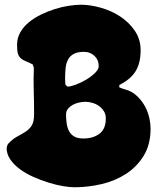

<svg xmlns="http://www.w3.org/2000/svg" viewBox="-20 -794 664 811"><path d="M322 -774Q361 -774 405.5 -761.5Q450 -749 487.5 -724.5Q525 -700 549.5 -664Q574 -628 574 -582Q574 -528 553 -493.5Q532 -459 484 -435V-425Q498 -419 514 -414.5Q530 -410 545 -399.5Q560 -389 574 -372Q588 -355 597.5 -334.5Q607 -314 611.5 -292Q616 -270 616 -251Q616 -184 587.5 -137Q559 -90 513 -60Q467 -30 409.5 -16.5Q352 -3 295 -3Q274 -3 245 -8Q216 -13 184 -23Q152 -33 120.5 -47Q89 -61 64 -79.5Q39 -98 23.5 -120.5Q8 -143 8 -169Q8 -171 10 -177Q12 -183 13 -185Q32 -206 51.5 -216.5Q71 -227 87 -237Q103 -247 113.5 -263Q124 -279 124 -312Q124 -361 122.5 -410Q121 -459 123 -508L118 -522Q100 -531 87.5 -536Q75 -541 67 -548.5Q59 -556 55.5 -568.5Q52 -581 52 -605Q52 -633 65.5 -657Q79 -681 101.5 -699.5Q124 -718 152.5 -732Q181 -746 211 -755.5Q241 -765 270 -769.5Q299 -774 322 -774ZM255 -462 256 -437 265 -428Q277 -428 299 -436Q321 -444 343 -457Q365 -470 381 -485.5Q397 -501 397 -515Q397 -541 379 -558Q361 -575 335 -575Q307 -575 291 -566Q275 -557 267 -541.5Q259 -526 257 -505.5Q255 -485 255 -462ZM259 -311Q259 -291 261.5 -273Q264 -255 271.5 -240.5Q279 -226 293.5 -217.5Q308 -209 332 -209Q373 -209 400 -229Q427 -249 427 -294Q427 -311 419 -324Q411 -337 398.5 -346Q386 -355 370.5 -359.5Q355 -364 341 -364Q329 -364 314.5 -361Q300 -358 288 -351.5Q276 -345 267.5 -335Q259 -325 259 -311Z"/></svg>

Font: r_Neptun CAT
Style: Regular
Weight: 400
Foundry: Peter Wiegel, CAT-Fonts
Version: Version 1.000;June 8, 2024;FontCreator 14.0.0.2814 32-bit